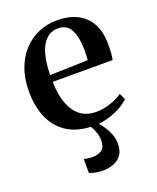

<svg xmlns="http://www.w3.org/2000/svg" viewBox="-143 -624 774 944"><g transform="rotate(-20 244.0 -152.0)"><path d="M229 233.5Q212.5 233.5 193.2 229.8Q174 226 161.5 220.5V147Q171 150 183.2 151.8Q195.5 153.5 203.5 153.5Q233.5 153.5 253.5 140.8Q273.5 128 273.5 89.5Q273.5 69 266 47.8Q258.5 26.5 248.5 11Q173 7.5 122.5 -26.5Q72 -60.5 46.8 -119.2Q21.5 -178 21.5 -256.5Q21.5 -322.5 40.8 -374.8Q60 -427 94 -463.5Q128 -500 173 -519.2Q218 -538.5 269 -538.5Q361.5 -538.5 413.5 -489.5Q465.5 -440.5 467.5 -348.5Q467.5 -317 466 -296Q464.5 -275 461 -261H147.5Q148.5 -214 158 -175Q167.5 -136 186 -107.8Q204.5 -79.5 232.8 -64.2Q261 -49 299.5 -49Q337 -49 376 -62.2Q415 -75.5 437 -93L452.5 -60Q438 -45 412.8 -30Q387.5 -15 356 -4.2Q324.5 6.5 290 10Q302 23 315 42.8Q328 62.5 336.8 86.2Q345.5 110 345 136Q345 169 330.2 190.8Q315.5 212.5 289.5 223Q263.5 233.5 229 233.5ZM147.5 -296.5 346 -302.5Q347 -314.5 347.5 -327.2Q348 -340 348 -351.5Q348 -421 328.2 -460.2Q308.5 -499.5 260.5 -499.5Q234.5 -499.5 213.8 -486.5Q193 -473.5 178.2 -448Q163.5 -422.5 155.8 -384.8Q148 -347 147.5 -296.5Z"/></g></svg>

Font: Merriweather 96pt SemiBold
Style: Regular
Weight: 600
Version: Version 2.100